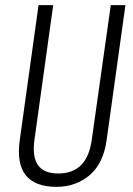

<svg xmlns="http://www.w3.org/2000/svg" viewBox="-20 -720 518 747"><path d="M200 7Q116 7 80 -38.5Q44 -84 57 -176L130 -700H187L114 -176Q105 -111 127.5 -78Q150 -45 207 -45Q319 -45 337 -176L411 -700H468L395 -176Q389 -131 372.5 -96.5Q356 -62 330 -39.5Q304 -17 271 -5Q238 7 200 7Z"/></svg>

Font: Pathway Extreme Condensed Thin
Style: Italic
Weight: 250
Width: 3
Italic angle: -8°
Version: Version 1.001;gftools[0.9.26]